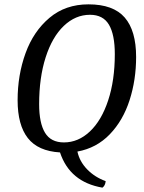

<svg xmlns="http://www.w3.org/2000/svg" viewBox="-20 -695 662 883"><path d="M256 6Q155 0 108 -60Q61 -120 61 -234Q61 -350 97.5 -450.5Q134 -551 207.5 -613Q281 -675 387 -675Q501 -675 553.5 -614.5Q606 -554 606 -433Q606 -328 576 -234.5Q546 -141 485 -77.5Q424 -14 336 2Q346 48 381 84Q416 120 466 138Q464 159 451 168Q301 142 256 6ZM508 -446Q508 -536 481 -581.5Q454 -627 394 -627Q327 -627 273.5 -576Q220 -525 190 -431.5Q160 -338 160 -216Q160 -129 187 -84.5Q214 -40 274 -40Q340 -40 393.5 -90.5Q447 -141 477.5 -233.5Q508 -326 508 -446Z"/></svg>

Font: Caladea
Style: Italic
Weight: 400
Italic angle: -9°
Designer: Carolina Giovagnoli and Andres Torresi
Foundry: Carolina Giovagnoli & Andres Torresi
Version: Version 1.001